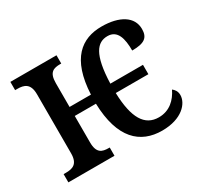

<svg xmlns="http://www.w3.org/2000/svg" viewBox="-120 -712 939 887"><g transform="rotate(-30 350.0 -268.5)"><path d="M513 10C619 10 667 -47 667 -91C667 -111 657 -124 646 -132C625 -88 588 -51 530 -51C455 -51 417 -113 413 -248H587V-298H413C418 -452 456 -495 511 -495C564 -495 577 -444 577 -380C643 -380 666 -398 666 -444C666 -509 605 -547 509 -547C403 -547 319 -486 310 -299H196V-426C196 -484 222 -492 258 -492H263V-536H17V-492H29C64 -492 95 -483 95 -425V-110C95 -52 64 -44 29 -44H17V0H263V-44H258C223 -44 196 -52 196 -110V-251H309C314 -64 396 10 513 10Z"/></g></svg>

Font: Noto Serif Condensed Medium
Style: Regular
Weight: 500
Width: 3
Designer: Monotype Design Team
Foundry: Monotype Imaging Inc.
Version: Version 2.015